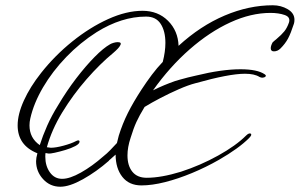

<svg xmlns="http://www.w3.org/2000/svg" viewBox="-20 -636 1138 729"><path d="M209 73Q170 73 143.5 44Q117 15 117 -24Q117 -36 122 -54Q47 -84 47 -160Q47 -202 70.5 -254Q94 -306 136 -359Q188 -425 254.5 -478.5Q321 -532 390.5 -563.5Q460 -595 521 -595Q580 -595 618 -557Q656 -519 658 -462Q741 -538 833 -577Q925 -616 1016 -616Q1047 -616 1072.5 -601Q1098 -586 1098 -561Q1098 -552 1096 -546Q1084 -509 1073.5 -489.5Q1063 -470 1045 -452Q1034 -441 1020 -441Q1008 -441 1008 -453Q1008 -462 1015 -475Q1017 -477 1021 -480.5Q1025 -484 1030 -488Q1049 -504 1059.5 -517Q1070 -530 1077 -550Q1084 -571 1061 -579Q1038 -587 1007 -587Q933 -587 854.5 -551Q776 -515 700.5 -449Q625 -383 561 -293Q583 -304 603.5 -312.5Q624 -321 644 -328Q650 -330 662.5 -333.5Q675 -337 694 -342L724 -349Q822 -373 893 -373Q957 -373 985 -354Q994 -348 985 -343Q979 -341 976 -341Q971 -341 965 -344Q946 -356 910 -356Q850 -356 722 -320Q695 -313 659.5 -297.5Q624 -282 589.5 -264Q555 -246 529 -230Q509 -197 498 -173Q487 -149 476 -113Q464 -77 464 -46Q464 -7 482.5 16Q501 39 537 39Q592 39 667 16Q741 -8 808.5 -45.5Q876 -83 914 -121Q926 -133 933 -128L934 -125Q934 -120 926 -112Q886 -72 811 -29Q762 -1 709 21Q656 43 606.5 55.5Q557 68 517 68Q470 68 444.5 35.5Q419 3 419 -49L393 -26H394Q346 16 295 44.5Q244 73 209 73ZM216 43Q245 43 287.5 19Q330 -5 372 -42Q386 -53 398.5 -66Q411 -79 424 -93L431 -121Q445 -166 465.5 -207Q486 -248 518 -297Q537 -326 556.5 -352Q576 -378 598 -401Q608 -440 608 -473Q608 -518 590 -545.5Q572 -573 535 -573H534Q442 -573 347 -514Q284 -474 231.5 -419.5Q179 -365 143.5 -304.5Q108 -244 95 -186Q92 -173 92 -160Q92 -112 131 -85Q142 -120 159 -158.5Q176 -197 201 -237Q233 -291 269 -338Q305 -385 339 -419.5Q373 -454 398 -468Q403 -471 411.5 -473.5Q420 -476 427 -476Q444 -476 436 -463Q432 -454 410 -435Q360 -394 308.5 -335Q257 -276 216.5 -209.5Q176 -143 158 -77L173 -75Q192 -75 221.5 -83Q251 -91 268 -100Q274 -103 277 -103Q282 -103 282 -98Q282 -90 266 -81.5Q250 -73 228 -66.5Q206 -60 187.5 -56Q169 -52 164 -53L153 -55Q152 -52 152 -41Q152 -6 169.5 18.5Q187 43 216 43Z"/></svg>

Font: Allison
Style: Regular
Weight: 400
Designer: Robert E. Leuschke
Foundry: Robert E. Leuschke
Version: Version 1.010; ttfautohint (v1.8.3)